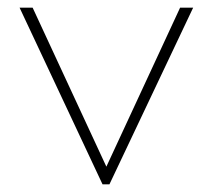

<svg xmlns="http://www.w3.org/2000/svg" viewBox="-20 -480 554 500"><path d="M247 0H265L483 -460H449L257 -46L65 -460H31Z"/></svg>

Font: MV Cash Thin
Style: Regular
Weight: 100
Designer: Rodrigo Fuenzalida
Foundry: fragTYPE
Version: Version 1.100;Glyphs 3.1.2 (3151)